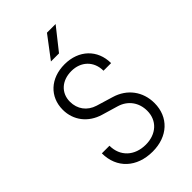

<svg xmlns="http://www.w3.org/2000/svg" viewBox="-280 -1050 1160 1160"><g transform="rotate(-45 300.0 -470.0)"><path d="M255 -810H324L435 -950H361ZM305 10C434 10 520 -70 520 -190C520 -288 462 -366 367 -394L261 -426C200 -445 164 -494 164 -557C164 -631 219 -682 301 -682C383 -682 440 -627 440 -546H505C505 -661 422 -740 301 -740C181 -740 99 -664 99 -553C99 -463 155 -391 245 -364L350 -333C416 -313 456 -258 456 -188C456 -105 395 -49 305 -49C210 -49 145 -109 145 -200H80C80 -73 170 10 305 10Z"/></g></svg>

Font: JetBrains Mono ExtraLight
Style: Regular
Weight: 240
Monospace: yes
Designer: Philipp Nurullin, Konstantin Bulenkov
Foundry: JetBrains
Version: Version 2.305